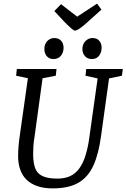

<svg xmlns="http://www.w3.org/2000/svg" viewBox="-20 -1029 698 1060"><path d="M270 11Q222 11 186 -1.5Q150 -14 126.5 -37Q103 -60 91.5 -93Q80 -126 80 -166Q80 -218 89 -279L134 -597L69 -611L73 -648H292L288 -611L215 -597L171 -276Q166 -248 164.5 -224Q163 -200 163 -179Q163 -131 174 -101Q185 -71 214.5 -57Q244 -43 296 -43Q355 -43 390.5 -71Q426 -99 445.5 -151.5Q465 -204 474 -276L519 -596L452 -611L456 -648H658L653 -611L582 -596L538 -279Q525 -181 496.5 -117Q468 -53 414.5 -21Q361 11 270 11ZM487 -703Q464 -703 449.5 -718.5Q435 -734 435 -759Q435 -775 442 -788.5Q449 -802 462 -810.5Q475 -819 491 -819Q515 -819 528 -804Q541 -789 541 -765Q541 -740 527 -721.5Q513 -703 487 -703ZM275 -703Q252 -703 238.5 -718.5Q225 -734 225 -759Q225 -775 231.5 -788.5Q238 -802 251 -810.5Q264 -819 280 -819Q304 -819 317.5 -804Q331 -789 331 -765Q331 -740 316.5 -721.5Q302 -703 275 -703ZM393 -860Q388 -860 375.5 -870.5Q363 -881 351.5 -892.5Q340 -904 335 -909L280 -968L317 -1006L406 -937L516 -1009L540 -976L472 -915Q446 -891 430 -879Q414 -867 406 -863.5Q398 -860 393 -860Z"/></svg>

Font: Faustina
Style: Italic
Weight: 400
Italic angle: -8°
Designer: Alfonso Garcia
Foundry: http://www.omnibus-type.com
Version: Version 1.200